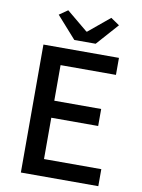

<svg xmlns="http://www.w3.org/2000/svg" viewBox="-101 -1021 803 1089"><g transform="rotate(10 300.0 -476.5)"><path d="M265 -793H388L500 -919L450 -953L328 -852H324L202 -953L153 -919ZM97 0H543V-98H213V-336H483V-434H213V-639H532V-737H97Z"/></g></svg>

Font: Noto Sans JP Medium
Style: Regular
Weight: 500
Designer: Ryoko NISHIZUKA  (kana, bopomofo & ideographs); Paul D. Hunt (Latin, Greek & Cyrillic); Sandoll Communications , Soo-you
Foundry: Adobe
Version: Version 2.002;hotconv 1.0.116;makeotfexe 2.5.65601